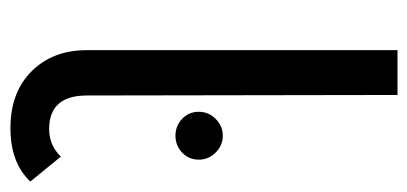

<svg xmlns="http://www.w3.org/2000/svg" viewBox="-232 -558 800 377"><g transform="rotate(90 168.5 -370.0)"><path d="M232 10C277.3 10 312.3 -3 337 -29L288 -89C273.3 -73.7 255.3 -66 234 -66C190 -66 168 -90.7 168 -140L167 -750H79V-140C79 -95.3 92.8 -59.2 120.5 -31.5C148.2 -3.8 185.3 10 232 10ZM247 -314C259.7 -314 270.7 -318.3 280 -327C289.3 -335.7 294 -346.7 294 -360C294 -372.7 289.3 -383.7 280 -393C270.7 -402.3 259.7 -407 247 -407C234.3 -407 223.3 -402.3 214 -393C204.7 -383.7 200 -372.7 200 -360C200 -346.7 204.7 -335.7 214 -327C223.3 -318.3 234.3 -314 247 -314Z"/></g></svg>

Font: Orkney
Style: Regular
Weight: 400
Designer: Samuel Oakes and Alfredo Marco Pradil
Foundry: Alfredo Marco Pradil
Version: 1.0; ttfautohint (v1.5)